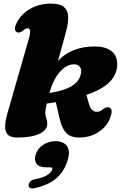

<svg xmlns="http://www.w3.org/2000/svg" viewBox="-20 -740 679 1054"><path d="M137.5 -524.5Q147.5 -559 145 -572Q142.5 -585 132.5 -585Q123 -585 107.5 -573Q95.5 -563.5 87.8 -561.8Q80 -560 72.5 -563.5Q51 -574.5 72.5 -616.5Q96.5 -663 145.5 -691.5Q194.5 -720 261 -720Q310 -720 331.5 -701.2Q353 -682.5 354.2 -648Q355.5 -613.5 342.5 -566.5L298.5 -405.5Q333.5 -444.5 385.2 -464.8Q437 -485 499.5 -485Q565 -485 597.5 -454.8Q630 -424.5 622 -368Q615 -319.5 574.2 -282.8Q533.5 -246 454.5 -219L468 -170.5Q475 -145.5 486.8 -135.8Q498.5 -126 512.5 -126Q521 -126 529.2 -130Q537.5 -134 544.5 -139.5Q555 -148 563 -150.2Q571 -152.5 577.5 -150.5Q586.5 -148 590.8 -139.5Q595 -131 591 -113.5Q578.5 -57 529.2 -21Q480 15 415 15Q368 15 344 -9.8Q320 -34.5 309 -82L286.5 -179Q262.5 -175 236.5 -171.5Q231.5 -150.5 230 -139.5Q228.5 -128.5 228.5 -122Q228.5 -105.5 234 -91.8Q239.5 -78 239.5 -60Q239.5 -26 196.5 -5.5Q153.5 15 76 15Q22.5 15 12.2 -18.2Q2 -51.5 19 -112ZM387 -387Q345.5 -387 308.8 -345.5Q272 -304 251 -229.5Q337.5 -243.5 377 -269.5Q416.5 -295.5 424 -335Q429 -359 418.5 -373Q408 -387 387 -387ZM233.5 178.5Q194.5 178.5 180.8 159.5Q167 140.5 175 111.5Q184 77.5 215.2 56.2Q246.5 35 283.5 35Q326.5 35 346.2 60Q366 85 353.5 132.5Q337 194.5 293.5 235Q250 275.5 169.5 293Q152.5 296.5 144.5 291.2Q136.5 286 137 275.5Q138 265.5 145.5 257Q153 248.5 169 245Q220 235 241.8 219.5Q263.5 204 267 190Q270 178.5 254.5 178.5Z"/></svg>

Font: Fraunces 9pt S000 Black
Style: Italic
Weight: 900
Italic angle: -16°
Version: Version 1.000; ttfautohint (v1.8.3)